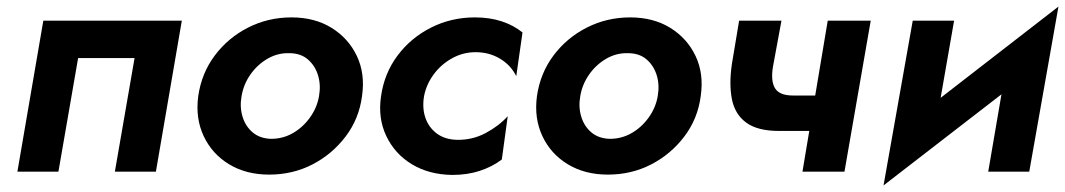

<svg xmlns="http://www.w3.org/2000/svg" viewBox="-20 -523 3246 585"><path d="M534 -460H112L33 0H158L218 -346H390L330 0H455Z M584 -230Q575 -163 600.5 -108.5Q626 -54 678 -22.5Q730 9 800 9Q872 9 932 -22Q992 -53 1033 -107Q1074 -161 1083 -230Q1093 -298 1067.5 -352Q1042 -406 990.5 -438Q939 -470 868 -470Q797 -470 736 -439Q675 -408 634.5 -354Q594 -300 584 -230ZM716 -230Q722 -266 743 -296Q764 -326 795 -344Q826 -362 861 -361Q896 -361 918 -342Q940 -323 949 -293.5Q958 -264 952 -230Q946 -195 924.5 -165Q903 -135 872.5 -117.5Q842 -100 806 -100Q772 -101 750 -119.5Q728 -138 719 -167.5Q710 -197 716 -230Z M1272 -230Q1279 -266 1301.5 -296.5Q1324 -327 1357.5 -345.5Q1391 -364 1429 -364Q1470 -364 1503 -344.5Q1536 -325 1553 -291L1572 -424Q1545 -446 1508.5 -458Q1472 -470 1427 -470Q1355 -470 1293.5 -439Q1232 -408 1191.5 -354Q1151 -300 1141 -230Q1131 -163 1157 -108.5Q1183 -54 1235 -22.5Q1287 9 1358 10Q1404 10 1442 -2.5Q1480 -15 1509 -37L1527 -169Q1500 -139 1459.5 -117.5Q1419 -96 1372 -97Q1335 -98 1310.5 -116.5Q1286 -135 1276 -164.5Q1266 -194 1272 -230Z M1616 -230Q1607 -163 1632.5 -108.5Q1658 -54 1710 -22.5Q1762 9 1832 9Q1904 9 1964 -22Q2024 -53 2065 -107Q2106 -161 2115 -230Q2125 -298 2099.5 -352Q2074 -406 2022.5 -438Q1971 -470 1900 -470Q1829 -470 1768 -439Q1707 -408 1666.5 -354Q1626 -300 1616 -230ZM1748 -230Q1754 -266 1775 -296Q1796 -326 1827 -344Q1858 -362 1893 -361Q1928 -361 1950 -342Q1972 -323 1981 -293.5Q1990 -264 1984 -230Q1978 -195 1956.5 -165Q1935 -135 1904.5 -117.5Q1874 -100 1838 -100Q1804 -101 1782 -119.5Q1760 -138 1751 -167.5Q1742 -197 1748 -230Z M2354 -124H2505L2524 -232H2396ZM2502 -460 2425 0H2553L2633 -460ZM2361 -460H2232L2210 -328Q2201 -267 2210 -221Q2219 -175 2253.5 -149.5Q2288 -124 2354 -124L2396 -232Q2355 -232 2341.5 -254Q2328 -276 2335 -319Z M3169 -342 3205 -503 2708 -118 2672 42ZM2887 -460H2761L2672 42L2823 -93ZM3205 -503 3054 -368 2991 0H3116Z"/></svg>

Font: Jost SemiBold
Style: Italic
Weight: 600
Italic angle: -5°
Version: Version 3.710